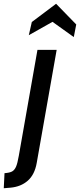

<svg xmlns="http://www.w3.org/2000/svg" viewBox="-103 -758 425 1020"><path d="M-79 162Q-52 160 -39 153Q-26 146 -18 128Q-10 110 -3 69L96 -493H198L92 108Q81 170 44.5 202Q8 234 -47 239L-83 242ZM66 -641 195 -738 302 -628 289 -561 176 -642 50 -571Z"/></svg>

Font: Cabin Medium
Style: Italic
Weight: 500
Italic angle: -7°
Designer: Pablo Impallari
Foundry: Pablo Impallari. http://www.impallari.com Igino Marini. http://www.ikern.com
Version: Version 2.200